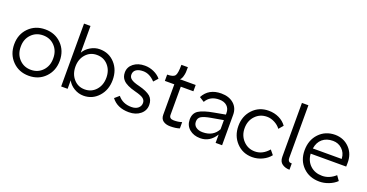

<svg xmlns="http://www.w3.org/2000/svg" viewBox="-34 -1424 4050 2118"><g transform="rotate(20 1991.0 -365.0)"><path d="M499.5 -67.5Q424 10 308 10Q192 10 116 -67.5Q40 -145 40 -263Q40 -381 116 -457.5Q192 -534 308 -534Q424 -534 499.5 -457.5Q575 -381 575 -263Q575 -145 499.5 -67.5ZM117 -263Q116 -175 170.5 -117.5Q225 -60 308 -60Q391 -60 445 -117.5Q499 -175 498 -263Q499 -350 445 -407Q391 -464 308 -464Q225 -464 170.5 -407Q116 -350 117 -263Z M951 10Q891 10 838.5 -22Q786 -54 762 -102V-2H686V-740H762V-426Q787 -472 839 -503Q891 -534 948 -534Q1056 -534 1126 -457.5Q1196 -381 1196 -263Q1196 -146 1125.5 -68Q1055 10 951 10ZM759 -263Q759 -175 810 -117.5Q861 -60 939 -60Q1019 -60 1070.5 -117.5Q1122 -175 1122 -263Q1122 -350 1071 -407Q1020 -464 939 -464Q861 -464 810 -407Q759 -350 759 -263Z M1483 10Q1347 10 1278 -81L1330 -126Q1388 -54 1490 -54Q1540 -54 1568.5 -78Q1597 -102 1597 -139Q1597 -172 1570 -192Q1546 -211 1472 -230Q1366 -257 1326 -300Q1293 -334 1293 -388Q1293 -452 1345 -493Q1397 -534 1477 -534Q1532 -534 1582.5 -511.5Q1633 -489 1666 -450L1621 -400Q1556 -470 1480 -470Q1427 -470 1398 -449Q1369 -428 1369 -390Q1369 -359 1394 -340Q1420 -318 1496 -300Q1586 -277 1630 -240Q1669 -204 1669 -142Q1669 -75 1616.5 -32.5Q1564 10 1483 10Z M2075 -15Q2030 0 1966 0Q1915 0 1883 -23Q1851 -46 1851 -94V-451H1740V-525Q1811 -525 1831 -551.5Q1851 -578 1851 -680H1927Q1927 -643 1926 -621Q1925 -599 1916 -568.5Q1907 -538 1890 -525H2075V-451H1927V-120Q1927 -75 1981 -75Q2035 -75 2075 -89Z M2500 -350Q2500 -402 2467 -432.5Q2434 -463 2376 -463Q2268 -463 2222 -380L2165 -416Q2227 -534 2375 -534Q2465 -534 2520.5 -486Q2576 -438 2576 -357V0H2500V-98Q2434 10 2321 10Q2244 10 2193.5 -32.5Q2143 -75 2143 -146Q2143 -219 2196 -253Q2249 -287 2369 -308L2500 -332ZM2215 -147Q2215 -106 2245.5 -83.5Q2276 -61 2324 -61Q2448 -61 2500 -160V-267L2358 -242Q2283 -229 2249 -209.5Q2215 -190 2215 -147Z M2931 10Q2819 10 2745.5 -68Q2672 -146 2672 -263Q2672 -379 2745.5 -456.5Q2819 -534 2931 -534Q2998 -534 3053 -507.5Q3108 -481 3141 -434L3097 -382Q3070 -419 3025.5 -442Q2981 -465 2937 -465Q2854 -465 2799.5 -407.5Q2745 -350 2745 -263Q2745 -176 2800.5 -117.5Q2856 -59 2938 -59Q3028 -59 3097 -140L3140 -88Q3106 -44 3049.5 -17Q2993 10 2931 10Z M3244 -107V-740H3320V-121Q3320 -100 3328.5 -89Q3337 -78 3345.5 -76Q3354 -74 3367 -74V0Q3318 0 3281 -25Q3244 -50 3244 -107Z M3720 10Q3601 10 3525.5 -65.5Q3450 -141 3450 -259Q3450 -380 3523 -457Q3596 -534 3710 -535Q3813 -534 3880 -464Q3947 -394 3944 -285L3943 -247H3526Q3532 -162 3587 -111Q3642 -60 3727 -60Q3811 -60 3882 -124L3921 -69Q3884 -33 3829.5 -11.5Q3775 10 3720 10ZM3529 -309H3867V-316Q3863 -380 3818.5 -422Q3774 -464 3711 -464Q3635 -464 3587.5 -423.5Q3540 -383 3529 -309Z"/></g></svg>

Font: Easer Grotesk Light
Style: Regular
Weight: 300
Designer: Boardeaser, Bonnie Shaver-Troup, Thomas Jockin
Foundry: Lexend
Version: Version 1.008;Glyphs 3.1.2 (3151)